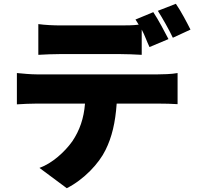

<svg xmlns="http://www.w3.org/2000/svg" viewBox="-20 -898 1040 1012"><path d="M984 -742C967 -776 933 -841 907 -878L812 -841C836 -803 871 -742 891 -699L984 -742ZM727 -742C743 -713 755 -676 768 -650L868 -692C850 -727 813 -797 788 -834L694 -795C699 -787 706 -777 711 -768C680 -764 646 -764 614 -764H299C265 -764 217 -766 182 -771V-609C214 -611 264 -613 299 -613H610C648 -613 691 -611 727 -609V-742ZM536 -107C570 -175 588 -252 595 -352H812C845 -352 890 -351 916 -349V-513C886 -507 832 -506 812 -506H173C142 -506 100 -510 69 -513V-348C97 -350 144 -352 173 -352H428C422 -274 400 -211 361 -153C321 -97 255 -37 188 -13L332 94C423 48 502 -37 536 -107Z"/></svg>

Font: Glow Sans SC Normal Heavy
Style: Regular
Weight: 900
Designer: Ryoko NISHIZUKA (kana, bopomofo & ideographs); Paul D. Hunt (Latin, Greek & Cyrillic); Sandoll Communications, Soo-young
Version: Version 0.93